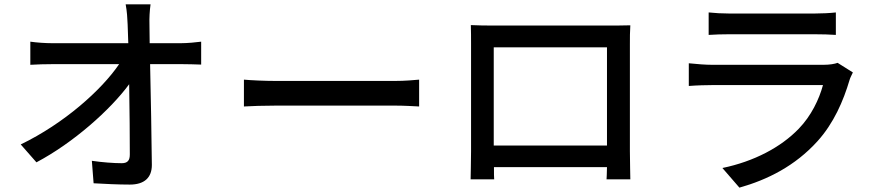

<svg xmlns="http://www.w3.org/2000/svg" viewBox="-20 -811 4040 880"><path d="M666 -613 665 -699C664 -729 666 -762 670 -791H556C562 -759 564 -726 565 -699C566 -675 567 -646 568 -613H219C187 -613 147 -616 119 -620V-514C152 -516 186 -517 221 -517H526C446 -399 274 -245 75 -149L147 -67C317 -157 486 -308 572 -425C574 -304 575 -178 575 -103C575 -76 565 -63 538 -63C503 -63 447 -67 401 -74L409 29C462 32 520 35 575 35C642 35 676 3 676 -55C675 -184 671 -369 668 -517H814C839 -517 875 -516 902 -515V-620C881 -617 838 -613 809 -613Z M1098 -323C1131 -325 1190 -327 1246 -327H1790C1834 -327 1879 -324 1901 -323V-446C1877 -444 1838 -440 1789 -440H1246C1192 -440 1130 -443 1098 -446Z M2762 -594V-144H2243V-594ZM2867 -609C2867 -637 2867 -668 2869 -695C2836 -694 2800 -694 2777 -694H2234C2209 -694 2177 -694 2138 -696C2139 -669 2139 -635 2139 -609V-118C2139 -78 2137 2 2137 11H2245C2244 6 2244 -18 2244 -45H2762C2761 -17 2761 6 2760 11H2869C2869 3 2867 -83 2867 -118Z M3819 -523C3806 -518 3782 -514 3755 -514H3243C3214 -514 3176 -517 3137 -521V-417C3175 -420 3219 -421 3243 -421H3752C3734 -355 3698 -280 3641 -221C3559 -136 3436 -71 3291 -41L3369 49C3497 13 3624 -50 3727 -164C3801 -246 3845 -347 3874 -445C3876 -453 3884 -468 3889 -479ZM3228 -651C3256 -653 3292 -654 3323 -654H3712C3746 -654 3786 -653 3811 -651V-754C3786 -751 3745 -749 3713 -749H3323C3291 -749 3255 -751 3228 -754Z"/></svg>

Font: Noto Sans CJK JP Medium
Style: Regular
Weight: 500
Designer: Ryoko NISHIZUKA (kana & ideographs); Paul D. Hunt (Latin, Greek & Cyrillic); Wenlong ZHANG (bopomofo); Sandoll Communica
Foundry: Adobe Systems Incorporated
Version: Version 1.004;PS 1.004;hotconv 1.0.82;makeotf.lib2.5.63406